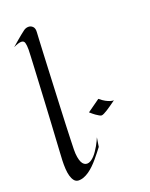

<svg xmlns="http://www.w3.org/2000/svg" viewBox="-168 -994 853 1094"><g transform="rotate(-20 259.0 -447.5)"><path d="M287.1 -127.9Q277.3 -115.2 265.4 -99.9Q253.4 -84.5 239.7 -68.4Q226.1 -52.2 210.9 -37.4Q195.8 -22.5 179.4 -11Q163.1 0.5 146 6.8Q128.9 13.2 111.8 12.2Q97.2 10.7 87.9 -1.2Q78.6 -13.2 73.2 -32Q67.9 -50.8 66.4 -75.2Q64.9 -99.6 65.9 -126Q66.4 -139.2 68.4 -172.6Q70.3 -206.1 73 -252Q75.7 -297.9 78.9 -352.5Q82 -407.2 85 -463.4Q87.9 -519.5 90.8 -573.5Q93.8 -627.4 95.9 -671.4Q98.1 -715.3 99.6 -745.8Q101.1 -776.4 101.1 -786.1Q101.1 -812.5 96.9 -827.1Q92.8 -841.8 76.2 -841.8Q60.1 -841.8 28.8 -827.1Q50.3 -845.7 65.9 -858.9Q81.5 -872.1 91.8 -880.4Q104 -889.6 111.8 -896Q126.5 -908.2 144 -908.2Q159.2 -908.2 170.2 -897Q181.2 -885.7 179.2 -861.8Q178.7 -852.5 177 -822Q175.3 -791.5 173.3 -746.8Q171.4 -702.1 168.7 -647.2Q166 -592.3 163.6 -533.9Q161.1 -475.6 158.4 -417.7Q155.8 -359.9 153.8 -310.1Q151.9 -260.3 150.6 -221.7Q149.4 -183.1 148.9 -163.1Q148.4 -135.7 151.9 -116.2Q155.3 -96.7 161.1 -84.5Q167 -72.3 175.3 -66.7Q183.6 -61 192.9 -61Q204.1 -61 215.3 -67.9Q226.6 -74.7 236.8 -85.4Q247.1 -96.2 256.3 -109.9Q265.6 -123.5 273.4 -137.2Q281.2 -150.9 286.9 -163.1Q292.5 -175.3 295.9 -183.1ZM459 -348.1Q443.4 -336.9 429 -326.7Q414.6 -316.4 402.1 -308.6Q389.6 -300.8 379.9 -295.9Q370.1 -291 364.3 -291Q359.4 -291 350.6 -295.9Q343.3 -299.8 331.5 -308.1Q319.8 -316.4 302.2 -332L378.4 -386.2Q397 -370.6 411.6 -362.8Q426.3 -355 437 -351.6Q449.7 -347.7 459 -348.1Z"/></g></svg>

Font: Quintessential
Style: Regular
Weight: 400
Designer: Astigmatic (AOETI)
Foundry: Astigmatic (AOETI)
Version: Version 1.000